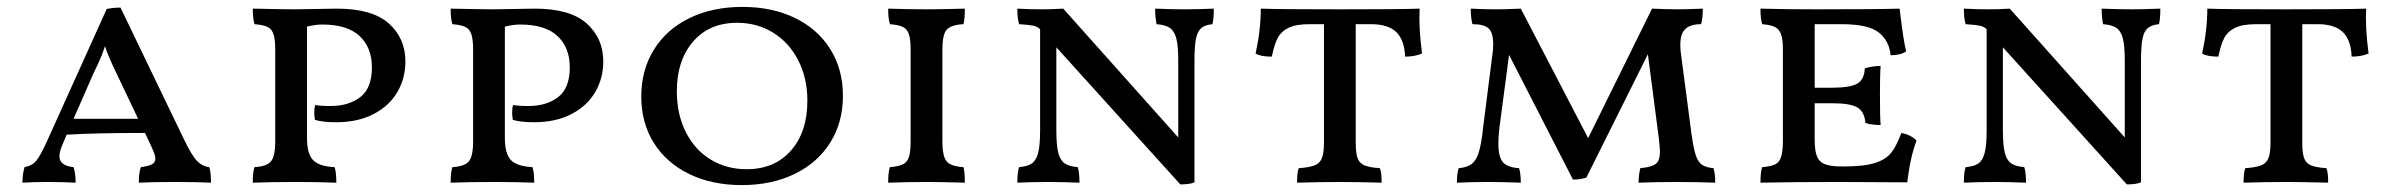

<svg xmlns="http://www.w3.org/2000/svg" viewBox="-20 -527 6925 556"><path d="M591 2Q551 0 488 0Q422 0 382 2Q382 -29 388 -43Q411 -46 420.5 -51.5Q430 -57 430 -68Q430 -77 420 -99L400 -142Q256 -142 173 -137L162 -111Q152 -88 152 -75Q152 -47 193 -43Q199 -25 199 2Q161 0 116 0Q77 0 45 2Q45 -22 51 -43Q73 -47 85 -61.5Q97 -76 117 -120L289 -501Q308 -505 329 -505L513 -123Q535 -77 550.5 -61Q566 -45 586 -43Q591 -28 591 2ZM380 -183 320 -309Q294 -362 284 -393Q276 -368 264.5 -343.5Q253 -319 250 -313L193 -183Z M1057 -332Q1057 -389 1021.5 -422.5Q986 -456 913 -456Q894 -456 869 -450V-128Q869 -81 887 -63Q905 -45 949 -43Q954 -28 954 2Q898 0 838 0Q762 0 712 2Q712 -29 717 -43Q752 -45 764.5 -59.5Q777 -74 777 -117V-384Q777 -413 772 -428Q767 -443 754.5 -449Q742 -455 717 -457Q712 -472 712 -502Q806 -500 835 -500L955 -502Q1058 -502 1106 -459Q1154 -416 1154 -349Q1154 -301 1131 -261Q1108 -221 1062.5 -197Q1017 -173 953 -173Q914 -173 892 -180Q890 -194 890 -201Q890 -214 893 -223Q908 -220 937 -220Q990 -220 1023.5 -246Q1057 -272 1057 -332Z M1630 -332Q1630 -389 1594.5 -422.5Q1559 -456 1486 -456Q1467 -456 1442 -450V-128Q1442 -81 1460 -63Q1478 -45 1522 -43Q1527 -28 1527 2Q1471 0 1411 0Q1335 0 1285 2Q1285 -29 1290 -43Q1325 -45 1337.5 -59.5Q1350 -74 1350 -117V-384Q1350 -413 1345 -428Q1340 -443 1327.5 -449Q1315 -455 1290 -457Q1285 -472 1285 -502Q1379 -500 1408 -500L1528 -502Q1631 -502 1679 -459Q1727 -416 1727 -349Q1727 -301 1704 -261Q1681 -221 1635.5 -197Q1590 -173 1526 -173Q1487 -173 1465 -180Q1463 -194 1463 -201Q1463 -214 1466 -223Q1481 -220 1510 -220Q1563 -220 1596.5 -246Q1630 -272 1630 -332Z M1837 -248Q1837 -324 1873.5 -383Q1910 -442 1976.5 -474.5Q2043 -507 2130 -507Q2216 -507 2282 -475Q2348 -443 2384.5 -384.5Q2421 -326 2421 -250Q2421 -173 2384.5 -114.5Q2348 -56 2281.5 -23.5Q2215 9 2128 9Q2042 9 1976 -23Q1910 -55 1873.5 -113Q1837 -171 1837 -248ZM2318 -235Q2318 -300 2292 -351.5Q2266 -403 2219.5 -432Q2173 -461 2115 -461Q2034 -461 1987 -406.5Q1940 -352 1940 -263Q1940 -196 1966 -144.5Q1992 -93 2038 -65Q2084 -37 2142 -37Q2223 -37 2270.5 -91Q2318 -145 2318 -235Z M2557 -43Q2582 -45 2594.5 -51Q2607 -57 2612 -72Q2617 -87 2617 -117V-384Q2617 -413 2612 -428Q2607 -443 2594.5 -449Q2582 -455 2557 -457Q2552 -472 2552 -502Q2616 -500 2664 -500Q2704 -500 2774 -502Q2774 -471 2770 -457Q2734 -455 2721.5 -441Q2709 -427 2709 -384V-117Q2709 -74 2721.5 -59.5Q2734 -45 2770 -43Q2774 -28 2774 2Q2706 0 2664 0Q2614 0 2552 2Q2552 -29 2557 -43Z M3495 -502Q3495 -472 3491 -457Q3470 -455 3459 -446Q3448 -437 3443.5 -415.5Q3439 -394 3439 -352V1Q3426 7 3398 7L3039 -390V-150Q3039 -107 3044.5 -85Q3050 -63 3063 -54Q3076 -45 3101 -43Q3106 -27 3106 2Q3052 0 3017 0Q2970 0 2926 2Q2926 -27 2931 -43Q2956 -45 2968.5 -54Q2981 -63 2986.5 -85Q2992 -107 2992 -150V-442L2991 -443Q2984 -450 2973 -452.5Q2962 -455 2931 -457Q2926 -475 2926 -502Q2962 -500 2996 -500Q3027 -500 3059 -502L3392 -129V-352Q3392 -394 3386.5 -415.5Q3381 -437 3368 -446Q3355 -455 3329 -457Q3325 -480 3325 -502Q3375 -500 3411 -500Q3449 -500 3495 -502Z M4098 -372Q4077 -363 4049 -363Q4047 -411 4023.5 -434Q4000 -457 3950 -457H3906V-114Q3906 -83 3911.5 -68.5Q3917 -54 3931.5 -48Q3946 -42 3976 -40Q3981 -28 3981 2Q3907 0 3860 0Q3802 0 3736 2Q3736 -28 3741 -40Q3771 -42 3786.5 -48Q3802 -54 3808 -69Q3814 -84 3814 -114V-457H3773Q3733 -457 3711.5 -446.5Q3690 -436 3680 -417Q3670 -398 3663 -363Q3631 -363 3616 -372Q3631 -440 3631 -502Q3683 -500 3860 -500Q4040 -500 4091 -502Q4088 -448 4098 -372Z M4947 2Q4893 0 4835 0Q4783 0 4725 2Q4725 -18 4730 -40Q4763 -43 4775 -52.5Q4787 -62 4787 -89Q4787 -96 4783 -132L4752 -370L4574 -13Q4558 -7 4535 -7L4350 -368L4322 -157Q4319 -130 4319 -111Q4319 -72 4332.5 -57Q4346 -42 4379 -40Q4384 -24 4384 2Q4330 0 4289 0Q4245 0 4199 2Q4199 -24 4204 -40Q4228 -42 4241.5 -52Q4255 -62 4262.5 -86.5Q4270 -111 4275 -159L4303 -379Q4304 -386 4304 -399Q4304 -433 4290.5 -445Q4277 -457 4244 -457Q4239 -475 4239 -502Q4277 -500 4312 -500Q4340 -500 4384 -502L4579 -127L4764 -502Q4808 -500 4839 -500Q4863 -500 4911 -502Q4911 -473 4906 -457Q4876 -457 4861 -443.5Q4846 -430 4846 -398Q4846 -385 4847 -377L4878 -141Q4884 -98 4890.5 -78Q4897 -58 4908.5 -50Q4920 -42 4942 -40Q4947 -24 4947 2Z M5530 -120Q5512 -73 5503 1L5310 0Q5166 0 5078 2Q5078 -29 5083 -43Q5108 -45 5120.5 -51Q5133 -57 5138 -73Q5143 -89 5143 -121V-384Q5143 -413 5137.5 -428Q5132 -443 5119.5 -449Q5107 -455 5083 -457Q5078 -472 5078 -502Q5150 -500 5235 -500Q5419 -500 5481 -502Q5492 -408 5500 -378Q5483 -367 5455 -367Q5451 -409 5420.5 -433Q5390 -457 5313 -457H5235V-273H5285Q5338 -273 5358.5 -285Q5379 -297 5380 -329Q5402 -336 5426 -336Q5424 -311 5424 -252Q5424 -188 5426 -165Q5399 -165 5382 -171Q5379 -204 5358.5 -216Q5338 -228 5285 -228H5235V-123Q5235 -91 5241.5 -74.5Q5248 -58 5264.5 -51.5Q5281 -45 5314 -45H5320Q5378 -45 5409.5 -55Q5441 -65 5456.5 -84.5Q5472 -104 5486 -142Q5513 -137 5530 -120Z M6236 -502Q6236 -472 6232 -457Q6211 -455 6200 -446Q6189 -437 6184.5 -415.5Q6180 -394 6180 -352V1Q6167 7 6139 7L5780 -390V-150Q5780 -107 5785.5 -85Q5791 -63 5804 -54Q5817 -45 5842 -43Q5847 -27 5847 2Q5793 0 5758 0Q5711 0 5667 2Q5667 -27 5672 -43Q5697 -45 5709.5 -54Q5722 -63 5727.5 -85Q5733 -107 5733 -150V-442L5732 -443Q5725 -450 5714 -452.5Q5703 -455 5672 -457Q5667 -475 5667 -502Q5703 -500 5737 -500Q5768 -500 5800 -502L6133 -129V-352Q6133 -394 6127.5 -415.5Q6122 -437 6109 -446Q6096 -455 6070 -457Q6066 -480 6066 -502Q6116 -500 6152 -500Q6190 -500 6236 -502Z M6839 -372Q6818 -363 6790 -363Q6788 -411 6764.5 -434Q6741 -457 6691 -457H6647V-114Q6647 -83 6652.5 -68.5Q6658 -54 6672.5 -48Q6687 -42 6717 -40Q6722 -28 6722 2Q6648 0 6601 0Q6543 0 6477 2Q6477 -28 6482 -40Q6512 -42 6527.5 -48Q6543 -54 6549 -69Q6555 -84 6555 -114V-457H6514Q6474 -457 6452.5 -446.5Q6431 -436 6421 -417Q6411 -398 6404 -363Q6372 -363 6357 -372Q6372 -440 6372 -502Q6424 -500 6601 -500Q6781 -500 6832 -502Q6829 -448 6839 -372Z"/></svg>

Font: Vollkorn SC
Style: Regular
Weight: 400
Designer: Friedrich Althausen
Foundry: Friedrich Althausen
Version: Version 4.015